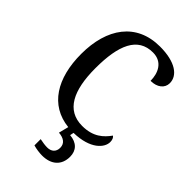

<svg xmlns="http://www.w3.org/2000/svg" viewBox="-283 -818 1153 1153"><g transform="rotate(45 293.0 -242.0)"><path d="M317 240C396 240 442 197 442 126C442 73 410 39 350 34L355 10C495 7 550 -59 550 -107C550 -125 544 -139 534 -146C501 -100 455 -56 362 -56C228 -56 173 -170 173 -358C173 -554 222 -669 351 -669C433 -669 461 -601 461 -538C516 -538 553 -567 553 -610C553 -674 487 -724 356 -724C156 -724 52 -576 52 -358C52 -152 139 -10 308 8L292 71C332 74 362 91 362 130C362 164 340 184 305 184C288 184 265 181 242 176V229C265 236 297 240 317 240Z"/></g></svg>

Font: Noto Serif Devanagari SemiCondensed Medium
Style: Regular
Weight: 500
Width: 4
Designer: Universal Thirst, Indian Type Foundry and the Monotype Design Team
Foundry: Monotype Imaging Inc.
Version: Version 2.004